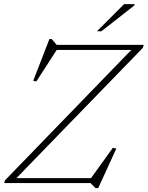

<svg xmlns="http://www.w3.org/2000/svg" viewBox="-30 -904 729 948"><path d="M679.5 -682.5 675.5 -668 40.5 -13.5 32 -24.5H419.5L527 -174L544.5 -170.5L455 24.5H441.5L417 0H-9.5L-5 -14L628.5 -668L647 -657.5H250L149.5 -502L134 -505L214 -711.5H225L250 -682.5ZM448.5 -749.5 582.5 -883.5H634.5L632.5 -876.5L470.5 -749.5Z"/></svg>

Font: Newsreader ExtraLight
Style: Italic
Weight: 250
Italic angle: -17°
Designer: Hugues Gentile
Foundry: Production Type
Version: Version 1.003